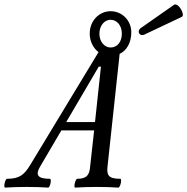

<svg xmlns="http://www.w3.org/2000/svg" viewBox="-90 -850 852 873"><path d="M567 -693 736 -773C755 -781 720 -841 701 -828L551 -723C530 -709 544 -682 567 -693ZM-67 3C-37 1 -4 0 31 0C66 0 99 1 129 3C138 3 146 -37 137 -37C79 -37 71 -56 92 -92L189 -257H338L320 -94C317 -56 306 -37 261 -37C253 -37 243 3 252 3C282 1 315 0 350 0C385 0 417 1 448 3C457 3 466 -37 457 -37C400 -37 395 -56 399 -94L454 -605C486 -620 507 -656 507 -703C507 -757 465 -799 413 -799C362 -799 318 -757 318 -697C318 -663 333 -632 358 -613L48 -101C21 -56 -1 -37 -58 -37C-67 -37 -75 3 -67 3ZM413 -634C385 -634 362 -660 362 -697C362 -730 382 -760 413 -760C441 -760 464 -735 464 -697C464 -662 445 -634 413 -634ZM359 -547H369L342 -295H211Z"/></svg>

Font: Junicode Two Beta SemiCondensed Medium
Style: Italic
Weight: 500
Width: 4
Italic angle: -10°
Version: Version 1.063